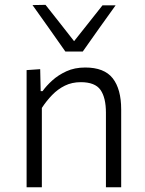

<svg xmlns="http://www.w3.org/2000/svg" viewBox="-20 -792 612 812"><path d="M92.5 0Q92.5 -55.5 92.5 -107Q92.5 -158.5 92.5 -219.5V-269.5Q92.5 -324 92.5 -381.5Q92.5 -439 92.5 -495.5L150 -499.5L152 -406.5H160Q175.5 -428.5 200.8 -451.5Q226 -474.5 260.8 -490.5Q295.5 -506.5 340.5 -506.5Q421 -506.5 456.8 -460.8Q492.5 -415 492.5 -329Q492.5 -296.5 492.5 -272.5Q492.5 -248.5 492.5 -219.5Q492.5 -161 492.5 -108.2Q492.5 -55.5 492.5 0H428Q428 -55.5 428 -108Q428 -160.5 428 -217V-315Q428 -379 405 -411.8Q382 -444.5 321.5 -444.5Q284.5 -444.5 254.5 -429.8Q224.5 -415 200.5 -390.2Q176.5 -365.5 157 -335.5V-217Q157 -158 157 -106.8Q157 -55.5 157 0ZM256.5 -574Q222 -623.5 187.2 -672.5Q152.5 -721.5 117.5 -770.5L172.5 -771.5Q205.5 -730 237.8 -688.8Q270 -647.5 303 -605.5H283.5Q317 -647.5 349 -688Q381 -728.5 413.5 -769.5H469Q434.5 -721.5 399.5 -672.5Q364.5 -623.5 330 -574Z"/></svg>

Font: Commissioner Thin Light
Style: Regular
Weight: 300
Version: Version 1.000